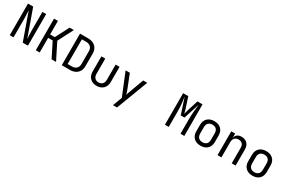

<svg xmlns="http://www.w3.org/2000/svg" viewBox="147 -2196 5706 3843"><g transform="rotate(30 3000.0 -275.0)"><path d="M90 0V-730H210L433 -105Q431 -130 428.5 -166.5Q426 -203 424.5 -243.5Q423 -284 423 -320V-730H510V0H390L168 -625Q170 -601 172 -564.5Q174 -528 175.5 -487.5Q177 -447 177 -410V0Z M692 0V-730H782V-417H890L1052 -730H1150L969 -379L1160 0H1057L887 -338H782V0Z M1292 0V-730H1481Q1552 -730 1603.5 -703Q1655 -676 1683.5 -627Q1712 -578 1712 -511V-220Q1712 -153 1683.5 -103.5Q1655 -54 1603.5 -27Q1552 0 1481 0ZM1382 -80H1481Q1547 -80 1584.5 -117Q1622 -154 1622 -220V-511Q1622 -576 1584.5 -613Q1547 -650 1481 -650H1382Z M2099 10Q2004 10 1947 -46.5Q1890 -103 1890 -200V-550H1980V-200Q1980 -138 2012 -103.5Q2044 -69 2099 -69Q2155 -69 2187.5 -103.5Q2220 -138 2220 -200V-550H2310V-200Q2310 -103 2252 -46.5Q2194 10 2099 10Z M2579 180 2660 -34 2450 -550H2548L2682 -210Q2689 -193 2695.5 -169.5Q2702 -146 2706 -130Q2710 -146 2717 -169.5Q2724 -193 2731 -210L2856 -550H2950L2673 180Z M3676 0V-730H3794L3872 -494Q3883 -462 3890.5 -430.5Q3898 -399 3902 -382Q3906 -399 3914 -430.5Q3922 -462 3932 -495L4006 -730H4124V0H4036V-345Q4036 -434 4044 -520Q4052 -606 4062 -685L3943 -320H3857L3737 -685Q3748 -609 3756 -526Q3764 -443 3764 -345V0Z M4500 8Q4400 8 4342.5 -48.5Q4285 -105 4285 -202V-348Q4285 -446 4342.5 -502Q4400 -558 4500 -558Q4600 -558 4657.5 -502Q4715 -446 4715 -349V-202Q4715 -105 4657.5 -48.5Q4600 8 4500 8ZM4500 -72Q4559 -72 4592 -105Q4625 -138 4625 -202V-348Q4625 -412 4592 -445Q4559 -478 4500 -478Q4442 -478 4408.5 -445Q4375 -412 4375 -348V-202Q4375 -138 4408.5 -105Q4442 -72 4500 -72Z M4892 0V-550H4982V-445H4983Q4990 -500 5028 -530Q5066 -560 5129 -560Q5212 -560 5261 -509Q5310 -458 5310 -370V0H5220V-360Q5220 -419 5188.5 -450.5Q5157 -482 5103 -482Q5047 -482 5014.5 -448Q4982 -414 4982 -350V0Z M5700 8Q5600 8 5542.5 -48.5Q5485 -105 5485 -202V-348Q5485 -446 5542.5 -502Q5600 -558 5700 -558Q5800 -558 5857.5 -502Q5915 -446 5915 -349V-202Q5915 -105 5857.5 -48.5Q5800 8 5700 8ZM5700 -72Q5759 -72 5792 -105Q5825 -138 5825 -202V-348Q5825 -412 5792 -445Q5759 -478 5700 -478Q5642 -478 5608.5 -445Q5575 -412 5575 -348V-202Q5575 -138 5608.5 -105Q5642 -72 5700 -72Z"/></g></svg>

Font: NKDuy Mono
Style: Regular
Weight: 400
Monospace: yes
Designer: NKDuy
Foundry: NKDuy
Version: Version 2.251; ttfautohint (v1.8.4.7-5d5b)